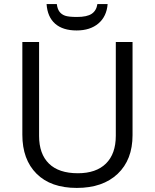

<svg xmlns="http://www.w3.org/2000/svg" viewBox="-20 -922 768 952"><path d="M359.9 -771Q291.5 -771 253.4 -804.4Q215.3 -837.9 210.9 -901.9H261.7Q264.6 -877.9 274.7 -864.3Q284.7 -850.6 302.5 -844.2Q320.3 -837.9 361.8 -837.9Q411.1 -837.9 434.6 -853.5Q458 -869.1 462.9 -901.9H513.7Q508.8 -840.3 468 -805.7Q427.2 -771 359.9 -771ZM637.2 -713.9V-252Q637.2 -129.9 563.5 -60.1Q489.7 9.8 360.8 9.8Q231.9 9.8 161.4 -60.5Q90.8 -130.9 90.8 -253.9V-713.9H173.8V-248Q173.8 -158.7 222.7 -110.8Q271.5 -63 366.2 -63Q456.5 -63 505.4 -111.1Q554.2 -159.2 554.2 -249V-713.9Z"/></svg>

Font: Zoram GWebM
Style: Regular
Weight: 400
Foundry: Ascender Corporation
Version: Version 1.000